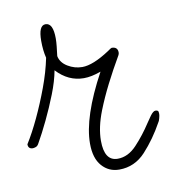

<svg xmlns="http://www.w3.org/2000/svg" viewBox="-62 -531 544 597"><g transform="rotate(-10 210.0 -232.5)"><path d="M268 10Q235 10 213.5 -14.5Q192 -39 192 -85Q192 -169 263 -300Q233 -289 209 -289Q160 -289 123 -329Q117 -296 101.5 -256.5Q86 -217 68 -179.5Q50 -142 34 -114Q30 -106 24 -104Q18 -102 15 -102Q0 -102 0 -117Q20 -149 40 -191.5Q60 -234 77.5 -281Q95 -328 104 -372Q98 -396 98 -426Q98 -475 120 -475Q144 -475 144 -426Q144 -415 142.5 -401Q141 -387 139 -371Q143 -350 164.5 -337Q186 -324 210 -324Q244 -324 297 -359Q308 -367 310 -367Q329 -367 329 -349Q329 -347 328.5 -345Q328 -343 327 -341Q302 -298 282 -258.5Q262 -219 247 -181Q227 -130 227 -88Q227 -24 269 -24Q302 -24 329.5 -53.5Q357 -83 379 -117Q384 -125 393.5 -138Q403 -151 410 -151Q415 -151 417.5 -149Q420 -147 420 -139Q420 -134 417.5 -125Q415 -116 413 -114Q386 -65 351.5 -27.5Q317 10 268 10Z"/></g></svg>

Font: Send Flowers
Style: Regular
Weight: 400
Designer: Robert E. Leuschke
Foundry: Robert E. Leuschke
Version: Version 1.010; ttfautohint (v1.8.4.7-5d5b)